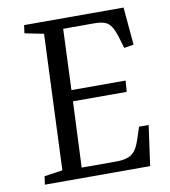

<svg xmlns="http://www.w3.org/2000/svg" viewBox="-80 -779 751 848"><g transform="rotate(-10 295.0 -355.0)"><path d="M165 -657 80 -674 85 -710H531L546 -541L503 -534L489 -581Q479 -615 467 -633.5Q455 -652 437 -658Q419 -664 390 -664H252L241 -391H484L480 -341H239L226 -46H383Q425 -46 449.5 -61.5Q474 -77 491 -131L507 -180H550L525 0H53L58 -37L140 -49Z"/></g></svg>

Font: Literata 36pt
Style: Italic
Weight: 400
Italic angle: -2°
Designer: Latin by Veronika Burian and Jose Scaglione. Greek by Irene Vlachou. Cyrillic by Vera Evstafieva
Foundry: TypeTogether
Version: Version 3.002